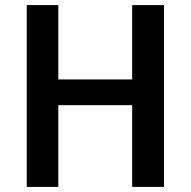

<svg xmlns="http://www.w3.org/2000/svg" viewBox="-20 -734 749 754"><path d="M624 0H499V-321H209V0H85V-714H209V-422H499V-714H624Z"/></svg>

Font: Noto Sans Display Medium
Style: Regular
Weight: 500
Designer: Monotype Design Team
Foundry: Monotype Imaging Inc.
Version: Version 1.900